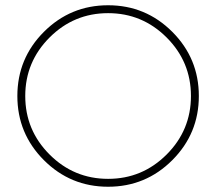

<svg xmlns="http://www.w3.org/2000/svg" viewBox="-20 -695 822 730"><path d="M147 -86Q46 -187 46 -330Q46 -473 147 -574Q248 -675 391 -675Q534 -675 635 -574Q736 -473 736 -330Q736 -187 635 -86Q534 15 391 15Q248 15 147 -86ZM168.5 -552.5Q76 -460 76 -330Q76 -200 168.5 -107.5Q261 -15 391 -15Q521 -15 613.5 -107.5Q706 -200 706 -330Q706 -460 613.5 -552.5Q521 -645 391 -645Q261 -645 168.5 -552.5Z"/></svg>

Font: Human Sans ExtraLight
Style: Regular
Weight: 200
Designer: Tim Radville
Foundry: Continuum
Version: Version 1.000;FEAKit 1.0